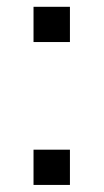

<svg xmlns="http://www.w3.org/2000/svg" viewBox="-20 -533 304 559"><path d="M183.6 -513.2V-410.6H77.6V-513.2ZM183.6 -97.2V5.4H77.6V-97.2Z"/></svg>

Font: RGR Online_21
Style: Regular
Weight: 400
Italic angle: -12°
Designer: vernon adams
Foundry: vernon adams
Version: Version 1.000